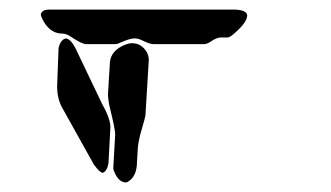

<svg xmlns="http://www.w3.org/2000/svg" viewBox="-20 -780 690 400"><path d="M80 -760H470Q494 -759 495 -748Q495 -734 469 -711Q460 -703 455 -702H440Q431 -702 417 -692Q410 -688 405 -688H300Q292 -688 276 -696Q268 -700 260 -700Q250 -700 228 -690Q223 -688 220 -688H160Q151 -688 130 -702Q119 -710 110 -710Q82 -710 67 -743Q65 -748 65 -750Q67 -759 80 -760ZM242 -400Q228 -400 219 -420Q216 -426 216 -430L220 -500Q220 -510 210 -551Q205 -570 205 -585L209 -650Q211 -675 241 -687Q249 -690 255 -690Q275 -690 286 -671Q290 -663 290 -655L283 -540Q283 -537 272 -499Q268 -483 267 -470L265 -435Q263 -413 249 -403Q245 -400 242 -400ZM174 -440 111 -553Q99 -573 99 -600L102 -680Q106 -697 117 -700Q127 -699 137 -680L192 -565Q210 -533 210 -515L206 -440Q203 -423 194 -420Q188 -420 175 -438Q174 -439 174 -440Z"/></svg>

Font: Segment14
Style: Regular
Weight: 400
Monospace: yes
Designer: Paul Flo Williams
Foundry: His Deeds Are Dust
Version: Version 1.002